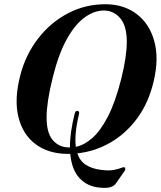

<svg xmlns="http://www.w3.org/2000/svg" viewBox="-20 -733 780 929"><path d="M494.5 -712.5Q582 -711 642.8 -664Q703.5 -617 726.5 -534Q749.5 -451 724 -341.5Q700 -237.5 645 -162.2Q590 -87 514.8 -43.5Q439.5 0 354 9Q367 46.5 395.8 64.8Q424.5 83 466 88.5Q505.5 94 529.2 89.5Q553 85 565.2 79.8Q577.5 74.5 582 76.5Q585.5 78 586.2 83.2Q587 88.5 583 94L540.5 155Q532.5 166.5 515.2 172.2Q498 178 464.5 175Q403 170 365 129.2Q327 88.5 320 11.5Q311 11.5 302.5 11.5Q212 10 150.8 -36.5Q89.5 -83 68.8 -168Q48 -253 78.5 -370Q104.5 -469.5 164.8 -547.2Q225 -625 310 -669.2Q395 -713.5 494.5 -712.5ZM313.5 -19.5Q316 -19.5 318.5 -19.5Q318 -91 341.5 -184Q345.5 -198.5 355.5 -196.5Q366 -194.5 362 -180Q350 -129.5 346.5 -90.5Q343 -51.5 347 -22.5Q387 -30.5 426.5 -65Q466 -99.5 501.8 -168.5Q537.5 -237.5 566 -349Q580.5 -407 587 -451.8Q593.5 -496.5 593.5 -530.5Q593.5 -606.5 562.8 -643.5Q532 -680.5 486 -682Q439.5 -683.5 392.5 -650.8Q345.5 -618 305 -546.8Q264.5 -475.5 236 -361.5Q220 -297.5 212.8 -249.8Q205.5 -202 205.5 -167Q205 -91 234.8 -55.8Q264.5 -20.5 313.5 -19.5Z"/></svg>

Font: Fraunces 72pt SemiBold
Style: Italic
Weight: 600
Italic angle: -16°
Version: Version 1.000;[b76b70a41]